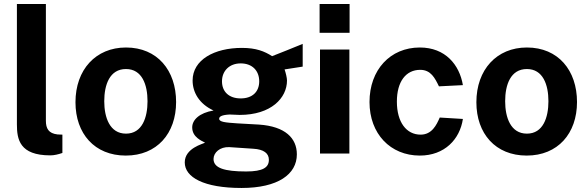

<svg xmlns="http://www.w3.org/2000/svg" viewBox="-20 -763 2923 954"><path d="M230 9C249 9 270 4 290 -3V-94L266 -95C221 -100 208 -125 208 -163V-743H64V-145C64 -71 77 9 230 9Z M605 10C760 10 855 -100 855 -256C855 -413 762 -527 606 -527C456 -527 355 -417 355 -255C355 -99 450 10 605 10ZM606 -99C525 -99 498 -180 498 -260C498 -342 525 -420 606 -420C686 -420 713 -342 713 -260C713 -180 687 -99 606 -99Z M1180 171C1361 171 1455 103 1455 4C1455 -76 1398 -135 1267 -144C1221 -147 1181 -149 1160 -150C1099 -154 1069 -157 1069 -173C1069 -184 1082 -192 1121 -194C1134 -193 1159 -192 1171 -192C1327 -192 1406 -276 1406 -363C1406 -376 1400 -401 1394 -418L1484 -432V-545C1441 -527 1363 -496 1332 -484C1294 -508 1253 -525 1182 -525C1045 -525 937 -466 937 -363C937 -305 969 -247 1041 -214C970 -202 935 -167 935 -130C935 -81 983 -63 999 -54C989 -48 898 -27 898 44C898 118 993 171 1180 171ZM1176 -274C1118 -274 1083 -307 1083 -359C1083 -410 1119 -448 1176 -448C1234 -448 1268 -411 1268 -359C1268 -307 1234 -274 1176 -274ZM1203 89C1095 89 1041 72 1041 27C1041 -5 1073 -34 1119 -32L1238 -24C1291 -21 1316 -1 1316 31C1316 69 1287 89 1203 89Z M1717 -743H1568V-600H1717ZM1716 -517H1570V0H1716Z M2066 -527C1919 -527 1816 -416 1816 -256C1816 -98 1920 10 2066 10C2189 10 2265 -71 2280 -172L2165 -179C2149 -142 2126 -94 2070 -94C1999 -94 1952 -156 1952 -258C1952 -358 1997 -416 2068 -416C2121 -416 2141 -375 2161 -334L2280 -340C2263 -441 2193 -527 2066 -527Z M2597 10C2752 10 2847 -100 2847 -256C2847 -413 2754 -527 2598 -527C2448 -527 2347 -417 2347 -255C2347 -99 2442 10 2597 10ZM2598 -99C2517 -99 2490 -180 2490 -260C2490 -342 2517 -420 2598 -420C2678 -420 2705 -342 2705 -260C2705 -180 2679 -99 2598 -99Z"/></svg>

Font: United Sans
Style: Bold
Weight: 700
Designer: Pablo Impallari, Rodrigo Fuenzalida (Modified by Dan O. Williams)
Version: Version 1.000;PS 001.000;hotconv 1.0.88;makeotf.lib2.5.64775